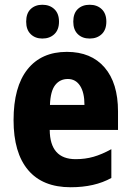

<svg xmlns="http://www.w3.org/2000/svg" viewBox="-20 -777 550 807"><path d="M261 -559Q363 -559 419.5 -493.5Q476 -428 476 -309V-231H189Q190 -108 298 -108Q338 -108 373 -118Q408 -128 448 -150V-29Q378 10 277 10Q159 10 98 -62.5Q37 -135 37 -272Q37 -412 95.5 -485.5Q154 -559 261 -559ZM265 -445Q232 -445 212 -419.5Q192 -394 190 -336H335Q335 -388 316.5 -416.5Q298 -445 265 -445ZM90 -686Q90 -721 109 -739Q128 -757 158 -757Q189 -757 208.5 -738.5Q228 -720 228 -686Q228 -652 208.5 -633.5Q189 -615 158 -615Q128 -615 109 -633.5Q90 -652 90 -686ZM288 -686Q288 -721 307 -739Q326 -757 357 -757Q388 -757 407.5 -738.5Q427 -720 427 -686Q427 -652 407.5 -633.5Q388 -615 357 -615Q326 -615 307 -633.5Q288 -652 288 -686Z"/></svg>

Font: Noto Sans Hebrew Condensed ExtraBold
Style: Regular
Weight: 800
Width: 3
Designer: Monotype Design Team
Foundry: Monotype Imaging Inc.
Version: Version 2.004; ttfautohint (v1.8.4.7-5d5b)